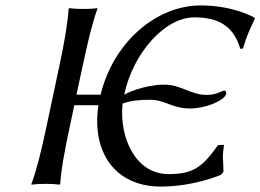

<svg xmlns="http://www.w3.org/2000/svg" viewBox="-20 -678 960 708"><path d="M201 -445 149 -200C133 -125 116 -54 96 0V3C96 3 114 0 149 0C183 0 199 3 199 3L202 0C206 -57 219 -125 235 -200L254 -290H343C317 -120 402 10 573 10C695 10 794 -33 794 -33L804 -44C804 -59 803 -70 803 -78C801 -98 801 -109 806 -144L784 -143C726 -61 692 -36 601 -36C482 -36 419 -167 432 -296C464 -307 491 -310 533 -310C591 -310 613 -278 680 -278C739 -278 808 -307 814 -332C815 -340 811 -344 807 -344C799 -344 780 -328 742 -328C683 -328 648 -366 585 -366C571 -366 503 -363 438 -329C470 -480 586 -614 697 -614C788 -614 842 -580 866 -498L876 -499C891 -550 898 -561 920 -610L918 -613C918 -613 842 -658 720 -658C556 -658 398 -522 351 -329H262L287 -445C303 -520 320 -592 339 -645V-648C339 -648 321 -645 286 -645C252 -645 236 -648 236 -648L233 -645C229 -588 217 -520 201 -445Z"/></svg>

Font: Libertinus Sans
Style: Italic
Weight: 400
Italic angle: -12°
Designer: Philipp H. Poll, Khaled Hosny
Foundry: Caleb Maclennan
Version: Version 7.050;RELEASE